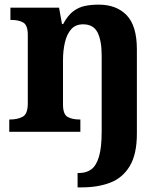

<svg xmlns="http://www.w3.org/2000/svg" viewBox="-20 -569 707 829"><path d="M315 240V178H321Q353 178 374.5 162Q396 146 407.5 106.8Q419 67.7 419 0V-329Q419 -394 401.1 -429Q383.3 -464 338.8 -464Q306 -464 287.2 -442.5Q268.3 -420.9 260.2 -385.5Q252 -350.1 252 -309V-118Q252 -76 271.5 -64.5Q291 -53 324 -53H327V0H20V-53H22Q56 -53 78 -65Q100 -77 100 -122V-418.4Q100 -460.2 80.5 -471.6Q61 -483 28 -483H25V-536H235L247.7 -465H252.5Q273 -503 296.5 -520.5Q320 -538 347.3 -543.5Q374.7 -549 405.9 -549Q483 -549 527 -503.2Q571 -457.4 571 -356V8Q571 97 540.3 148Q509.6 199 456.4 219.5Q403.3 240 334.2 240Z"/></svg>

Font: Noto Serif Khojki
Style: Regular
Weight: 400
Designer: Juan Bruce
Version: Version 2.002